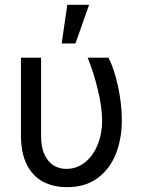

<svg xmlns="http://www.w3.org/2000/svg" viewBox="-20 -771 596 801"><path d="M151.4 -530.3V-204.1Q151.4 -156.2 166 -125.5Q180.7 -94.7 204.1 -80.6Q227.5 -66.4 256.8 -66.4Q299.8 -66.4 334 -93.3Q368.2 -120.1 387.2 -167Q406.2 -213.9 406.2 -269.5Q405.3 -325.2 388.2 -396.5Q371.1 -467.8 345.7 -530.3H432.6Q456.1 -485.4 472.2 -411.1Q488.3 -336.9 488.3 -269.5Q488.3 -193.4 463.9 -130.4Q439.5 -67.4 388.2 -28.8Q336.9 9.8 259.8 9.8Q201.2 9.8 158.2 -13.7Q115.2 -37.1 91.3 -85.4Q67.4 -133.8 67.4 -206.1V-530.3ZM260.7 -751H351.6L294.9 -589.8H237.3Z"/></svg>

Font: Pretendard GOV Variable
Style: Regular
Weight: 400
Designer: Base glyphs from Inter by Rasmus Andersson; Hangul glyphs from Noto Sans CJK(Source Han Sans) by Jang Soo-young and Kang
Foundry: Kil Hyung-jin
Version: Version 1.307;Glyphs 3.2 (3192)